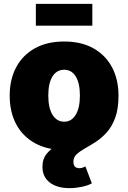

<svg xmlns="http://www.w3.org/2000/svg" viewBox="-20 -768 665 996"><path d="M313 9.8Q224.1 9.8 160.6 -25.6Q97.2 -61 63.7 -124.3Q30.3 -187.5 30.3 -271.5Q30.3 -355.5 63.7 -418.7Q97.2 -481.9 160.6 -517.3Q224.1 -552.7 313 -552.7Q401.9 -552.7 464.8 -517.3Q527.8 -481.9 561.3 -418.7Q594.7 -355.5 594.7 -271.5Q594.7 -187.5 561.3 -124.3Q527.8 -61 464.8 -25.6Q401.9 9.8 313 9.8ZM313 -136.7Q351.1 -136.7 372.8 -172.6Q394.5 -208.5 394.5 -272.5Q394.5 -336.9 372.8 -371.6Q351.1 -406.2 313 -406.2Q274.4 -406.2 252.4 -371.6Q230.5 -336.9 230.5 -272.5Q230.5 -208.5 252.4 -172.6Q274.4 -136.7 313 -136.7ZM340.8 208Q275.9 208 238 178.7Q200.2 149.4 200.2 97.7Q200.2 55.7 222.9 28.6Q245.6 1.5 281.5 -18.6Q317.4 -38.6 357.7 -58.1Q397.9 -77.6 433.8 -103.8Q469.7 -129.9 492.4 -169.9Q515.1 -210 515.1 -271.5H594.7Q594.7 -203.6 577.9 -157.7Q561 -111.8 534.4 -82Q507.8 -52.2 477.8 -32.7Q447.8 -13.2 421.1 1.7Q394.5 16.6 377.7 32.2Q360.8 47.9 360.8 70.8Q360.8 104.5 391.6 104.5Q406.2 104.5 422.9 95.2L456.5 183.1Q435.5 194.8 403.3 201.4Q371.1 208 340.8 208ZM459 -748V-634.8H166V-748Z"/></svg>

Font: Inter Black
Style: Regular
Weight: 900
Designer: Rasmus Andersson
Foundry: rsms
Version: Version 4.000;git-a52131595